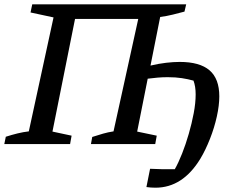

<svg xmlns="http://www.w3.org/2000/svg" viewBox="-37 -670 1092 893"><path d="M-17 0 -10 -34Q18 -43 44.5 -49.5Q71 -56 97 -59L212 -589L105 -612L113 -650H829L821 -616Q795 -609 766.5 -602Q738 -595 708 -591L663 -365Q701 -374 735.5 -378Q770 -382 799 -382Q892 -382 937.5 -343Q983 -304 983 -222Q983 -180 971.5 -128Q960 -76 939.5 -24Q919 28 895 68Q813 203 686 203Q665 203 644 200L661 115Q718 118 776 117Q793 87 810 44Q827 1 841 -47.5Q855 -96 864 -143.5Q873 -191 873 -231Q873 -268 863 -295Q838 -302 809 -306.5Q780 -311 743 -311Q719 -311 696 -309Q673 -307 650 -304L601 -58L692 -39L685 0H386L392 -33Q420 -42 442.5 -48.5Q465 -55 491 -59L606 -582H312L207 -58L296 -39L289 0Z"/></svg>

Font: Piazzolla SC Medium
Style: Italic
Weight: 500
Italic angle: -11.3°
Designer: Juan Pablo del Peral
Foundry: Huerta Tipografica
Version: Version 1.330